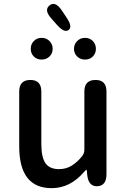

<svg xmlns="http://www.w3.org/2000/svg" viewBox="-20 -966 660 999"><path d="M249 13Q80 13 80 -204V-490Q80 -550 138 -550Q195 -550 195 -490V-218Q195 -148 216.5 -117Q238 -86 287 -86Q325 -86 354.5 -105Q384 -124 407 -153Q419 -168 419 -187V-490Q419 -550 477 -550Q534 -550 534 -490V-59Q534 0 487 3Q441 5 434 -54L432 -76Q431 -83 429.5 -83Q428 -83 417 -71Q345 13 249 13ZM196.5 -656Q172 -656 156 -672Q140 -688 140 -712Q140 -736 156 -752.5Q172 -769 196.5 -769Q221 -769 237.5 -752.5Q254 -736 254 -712Q254 -688 237.5 -672Q221 -656 196.5 -656ZM422.5 -656Q398 -656 381.5 -672Q365 -688 365 -712Q365 -736 381.5 -752.5Q398 -769 422.5 -769Q447 -769 463 -752.5Q479 -736 479 -712Q479 -688 463 -672Q447 -656 422.5 -656ZM337 -810Q315 -793 276 -837L248 -869Q207 -914 238 -938Q268 -962 302 -911L326 -875Q359 -827 337 -810Z"/></svg>

Font: Resource Han Rounded TW Medium
Style: Regular
Weight: 500
Designer: Cyano Hao (round all glyphs); Ryoko NISHIZUKA 西塚涼子 (kana, bopomofo & ideographs); Paul D. Hunt (Latin, Greek & Cyrillic)
Foundry: Cyano Hao
Version: 0.990